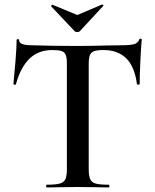

<svg xmlns="http://www.w3.org/2000/svg" viewBox="-20 -824 680 844"><path d="M50 -454Q50 -451 44.5 -451.5Q39 -452 39 -454Q43 -493 48 -554.5Q53 -616 53 -647Q53 -652 58.5 -652Q64 -652 64 -647Q64 -625 120 -625Q206 -622 321 -622Q380 -622 446 -624L514 -625Q552 -625 569.5 -630Q587 -635 592 -650Q593 -654 598 -654Q603 -654 603 -650Q600 -619 597 -556Q594 -493 594 -454Q594 -452 588.5 -452Q583 -452 582 -454Q572 -531 535 -567.5Q498 -604 435 -604Q407 -604 393.5 -599Q380 -594 375 -581.5Q370 -569 370 -542V-81Q370 -51 376.5 -36.5Q383 -22 401 -17Q419 -12 458 -12Q461 -12 461 -6Q461 0 458 0Q423 0 403 -1L321 -2L243 -1Q222 0 185 0Q183 0 183 -6Q183 -12 185 -12Q224 -12 242.5 -17Q261 -22 267.5 -36.5Q274 -51 274 -81V-544Q274 -570 269 -582.5Q264 -595 251 -599.5Q238 -604 210 -604Q149 -604 110 -566.5Q71 -529 50 -454ZM205 -797Q205 -799 207.5 -801.5Q210 -804 211 -803L320 -758L428 -804H429Q432 -804 434 -801.5Q436 -799 433 -797L331 -687Q327 -683 320 -683Q312 -683 308 -687L205 -796Z"/></svg>

Font: Cormorant Garamond SemiBold
Style: Regular
Weight: 600
Designer: Christian Thalmann (Catharsis Fonts)
Foundry: Catharsis Fonts
Version: Version 4.000